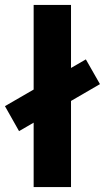

<svg xmlns="http://www.w3.org/2000/svg" viewBox="-74 -756 424 776"><path d="M62 0V-736H213V0ZM3 -226 -54 -327 273 -516 330 -416Z"/></svg>

Font: Mulish ExtraBold
Style: Regular
Weight: 800
Designer: Vernon Adams
Foundry: Vernon Adams
Version: Version 3.603; ttfautohint (v1.8.3)